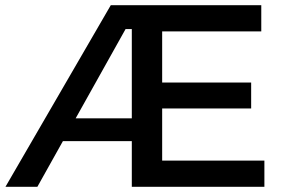

<svg xmlns="http://www.w3.org/2000/svg" viewBox="-20 -720 1091 740"><path d="M488 -700H987V-599H605V-402H948V-302H605V-101H999V0H488ZM407 -700H754L755 -608H464L124 0H1ZM188 -264H552L549 -176H186Z"/></svg>

Font: Alexandria
Style: Regular
Weight: 400
Designer: Mohamed Gaber
Foundry: Kief Type Foundry
Version: Version 5.100